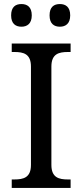

<svg xmlns="http://www.w3.org/2000/svg" viewBox="-20 -929 407 949"><path d="M276 -797C304 -797 327 -812 327 -853C327 -895 304 -909 276 -909C247 -909 225 -895 225 -853C225 -812 247 -797 276 -797ZM86 -797C114 -797 137 -812 137 -853C137 -895 114 -909 86 -909C57 -909 35 -895 35 -853C35 -812 57 -797 86 -797ZM38 0H329V-42H316C271 -42 234 -51 234 -114V-600C234 -663 271 -672 316 -672H329V-714H38V-672H51C96 -672 133 -663 133 -600V-114C133 -51 96 -42 51 -42H38Z"/></svg>

Font: Noto Fangsong KSS Rotated
Style: Regular
Weight: 400
Designer: LIU Zhao, ZHANG Congyu, Kushim JIANG
Foundry: Guyu Beijing Co. Ltd.
Version: Version 1.000;November 16, 2022;FontCreator 11.5.0.2427 64-b